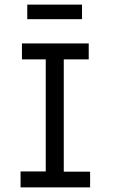

<svg xmlns="http://www.w3.org/2000/svg" viewBox="-20 -811 490 831"><path d="M69 0V-69H178V-554H75V-623H364V-554H256V-68H370V0ZM98 -728V-791H335V-728Z"/></svg>

Font: Inconsolata SemiCondensed Medium
Style: Regular
Weight: 500
Width: 4
Monospace: yes
Designer: Raph Levien, Cyreal, Brenton Simpson
Foundry: Raph Levien, Cyreal, Google
Version: Version 3.001; ttfautohint (v1.8.2.53-6de2)